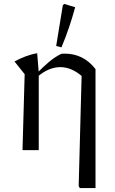

<svg xmlns="http://www.w3.org/2000/svg" viewBox="-20 -767 586 981"><path d="M388 194 382 184 397 -379 468 -414V194ZM173 -376 172 -396Q199 -424 229 -449.5Q259 -475 293 -492Q298 -492 302.5 -492.5Q307 -493 311 -493Q357 -493 396.5 -474Q436 -455 468 -414L397 -379Q344 -424 288 -424Q230 -424 173 -376ZM95 0 106 -388 54 -453Q82 -468 111 -479Q140 -490 170 -495L178 -396V0ZM294 -525 267 -532 301 -740 308 -747 364 -730Q350 -678 332.5 -626.5Q315 -575 294 -525Z"/></svg>

Font: Piazzolla 24pt
Style: Regular
Weight: 400
Designer: Juan Pablo del Peral
Foundry: Huerta Tipografica
Version: Version 2.005